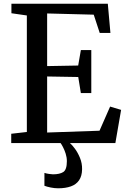

<svg xmlns="http://www.w3.org/2000/svg" viewBox="-20 -763 675 1024"><path d="M123.2 -59.1V-680.5L40.9 -692.4V-743H555L568.9 -587.5H511.8L479.9 -684.8L231.4 -691.2V-410.5L397 -413.5L411.3 -496H466.9V-266.5H411.3L397.3 -352.3L231.4 -355.1V-56.2L510.7 -65.8L567.3 -194.6L625.9 -177L595.3 0H39.9V-49.6ZM290.4 241.2Q271.2 241.2 250.7 237.1Q230.2 232.9 216.9 227.8L217 159.1Q227.5 162.6 241.4 164.6Q255.4 166.7 262.4 166.7Q298.6 166.7 317.6 154.4Q336.6 142 336.6 96.4Q336.6 76.3 330.2 56.3Q323.8 36.4 315.8 21.2Q307.8 5.9 303 0H334.2H352.9Q363.6 8.8 379.1 29.5Q394.7 50.2 406.5 78.9Q418.4 107.7 417.8 139.9Q417.2 176.3 401.6 198.7Q386.1 221.1 357.8 231.1Q329.6 241.2 290.4 241.2Z"/></svg>

Font: Merriweather Light
Style: Regular
Weight: 300
Version: Version 2.100